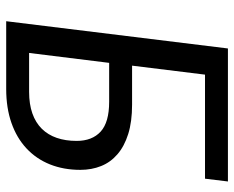

<svg xmlns="http://www.w3.org/2000/svg" viewBox="-88 -668 756 620"><g transform="rotate(90 290.0 -358.0)"><path d="M183 -332.5 151 -74H276.5Q316.5 -74 346.2 -84.5Q376 -95 395.8 -115Q415.5 -135 425.2 -163.2Q435 -191.5 435 -227.5Q435 -277.5 405 -305Q375 -332.5 308.5 -332.5ZM221 -642 192 -406.5H318Q373 -406.5 412.8 -394Q452.5 -381.5 478.2 -359.2Q504 -337 516.2 -306.5Q528.5 -276 528.5 -239.5Q528.5 -185.5 510.8 -141.2Q493 -97 459.2 -65.5Q425.5 -34 377 -17Q328.5 0 267.5 0H48.5L136.5 -716H566L557 -642Z"/></g></svg>

Font: Lato 2
Style: Italic
Weight: 400
Italic angle: -7°
Designer: Lukasz Dziedzic with Adam Twardoch and Botio Nikoltchev
Foundry: tyPoland Lukasz Dziedzic
Version: Version 2.015; 2015-08-06; http://www.latofonts.com/